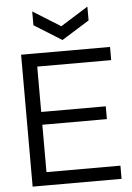

<svg xmlns="http://www.w3.org/2000/svg" viewBox="-59 -914 657 957"><g transform="rotate(-5 270.0 -435.0)"><path d="M65 0V-660H140V0ZM96 0V-66H510V0ZM96 -303V-367H463V-303ZM96 -594V-660H510V-594ZM139 -870 277 -784 415 -870V-801L277 -715L139 -801Z"/></g></svg>

Font: Bricolage Grotesque 72pt Light
Style: Regular
Weight: 300
Designer: Mathieu Triay
Foundry: Atelier Triay
Version: Version 1.001;gftools[0.9.33.dev8+g029e19f]